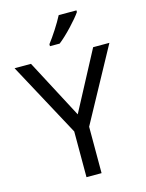

<svg xmlns="http://www.w3.org/2000/svg" viewBox="-137 -1026 840 1107"><g transform="rotate(-15 283.0 -472.0)"><path d="M431 -934V-944H325C302 -899 259 -833 230 -796V-784H288C335 -820 406 -897 431 -934ZM283 -363 98 -714H0L238 -273V0H328V-277L566 -714H469Z"/></g></svg>

Font: Noto Sans EgyptHiero
Style: Regular
Weight: 400
Designer: Monotype Design Team
Foundry: Monotype Imaging Inc.
Version: Version 2.002